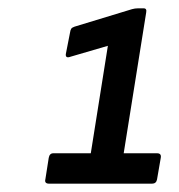

<svg xmlns="http://www.w3.org/2000/svg" viewBox="-20 -791 430 461"><path d="M98 -350Q86 -350 89 -361L97 -412Q99 -423 108 -423H198L239 -681L150 -655Q137 -650 138 -661L148 -712Q149 -719 151 -722Q153 -725 159 -727L297 -769Q301 -770 304 -770.5Q307 -771 311 -771H325Q333 -771 331 -761L277 -423H357Q368 -423 366 -412L357 -360Q355 -350 345 -350Z"/></svg>

Font: Sofia Sans Semi Condensed SemiBold
Style: Italic
Weight: 600
Italic angle: -9°
Version: Version 4.100